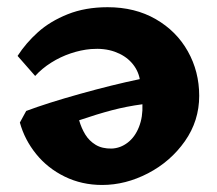

<svg xmlns="http://www.w3.org/2000/svg" viewBox="-20 -516 617 546"><path d="M546.5 -243.5Q546.5 -172.5 505.8 -114.5Q465 -56.5 401 -23.2Q337 10 270.5 10Q212.5 10 164 -13.8Q115.5 -37.5 82.8 -78Q50 -118.5 36.5 -167.5L54.5 -200.5Q114.5 -223 207.5 -249Q300.5 -275 377.5 -291Q372.5 -317.5 354 -338Q335.5 -358.5 306 -369Q276.5 -379.5 238.5 -376.5Q210 -374 181 -364.2Q152 -354.5 125.8 -338Q99.5 -321.5 80 -300L30 -357Q53.5 -393.5 88 -424.5Q122.5 -455.5 172.5 -475.5Q222.5 -495.5 286 -495.5Q364 -495.5 423 -461.5Q482 -427.5 514.2 -370Q546.5 -312.5 546.5 -243.5ZM205 -174Q211.5 -151.5 222.5 -133.5Q233.5 -115.5 252 -104.2Q270.5 -93 297.5 -93.5Q322.5 -94.5 343.2 -110.5Q364 -126.5 375.2 -155Q386.5 -183.5 385 -219.5Q340 -213.5 298.2 -202.5Q256.5 -191.5 205 -174Z"/></svg>

Font: TMT Limkin
Style: Regular
Weight: 400
Designer: Gabriel Drozdov
Version: Version 1.000;Glyphs 3.1.2 (3151)